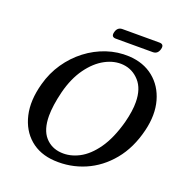

<svg xmlns="http://www.w3.org/2000/svg" viewBox="-150 -984 1078 1132"><g transform="rotate(20 388.5 -418.5)"><path d="M519 -714Q611 -709 673.2 -658.8Q735.5 -608.5 758.8 -525Q782 -441.5 757 -338Q728 -218.5 661.5 -137.8Q595 -57 504.5 -18.2Q414 20.5 313.5 14.5Q221.5 9 160.2 -43.2Q99 -95.5 78.5 -183.5Q58 -271.5 89 -383.5Q109.5 -459 152 -521Q194.5 -583 252.5 -627.5Q310.5 -672 378.8 -694.8Q447 -717.5 519 -714ZM334 -43.5Q390.5 -39 447 -68.2Q503.5 -97.5 551 -165Q598.5 -232.5 628.5 -342Q638.5 -381 643.2 -413.8Q648 -446.5 647.5 -473.5Q647 -556.5 605.2 -603Q563.5 -649.5 503.5 -655.5Q446.5 -661 389.5 -630.5Q332.5 -600 286.5 -536.2Q240.5 -472.5 216.5 -379Q205 -332.5 199.5 -293.8Q194 -255 194 -223Q194.5 -136.5 233.5 -92.2Q272.5 -48 334 -43.5ZM386.5 -818Q395 -851.5 426.5 -851.5H658Q689.5 -851.5 680.5 -818.5Q671.5 -785 640.5 -785H409Q377.5 -785 386.5 -818Z"/></g></svg>

Font: Fraunces 9pt SuperSoft
Style: Italic
Weight: 400
Italic angle: -16°
Version: Version 1.000;[b76b70a41]